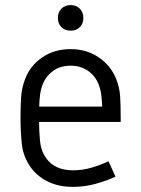

<svg xmlns="http://www.w3.org/2000/svg" viewBox="-20 -730 555 758"><path d="M258.8 -536.1Q321.8 -536.1 369.9 -503.4Q418 -470.7 439 -417.5Q452.1 -383.8 454.3 -349.6Q456.5 -315.4 456.5 -264.6V-248.5H134.3Q134.3 -212.9 137.9 -173.8Q141.6 -134.8 162.1 -106Q195.8 -57.6 268.6 -57.6Q306.2 -57.6 342.3 -68.4Q378.4 -79.1 408.2 -93.3L436 -32.7Q400.9 -16.1 357.4 -4.2Q314 7.8 268.6 7.8Q210 7.8 167 -14.2Q124 -36.1 99.6 -71.8Q70.8 -113.8 65.9 -163.1Q61 -212.4 61 -264.2Q61 -307.6 63.2 -345Q65.4 -382.3 79.1 -418Q99.1 -471.2 147.2 -503.7Q195.3 -536.1 258.8 -536.1ZM258.8 -470.7Q218.3 -470.7 189.9 -450.2Q161.6 -429.7 148.9 -397.9Q141.1 -378.4 138.2 -355.7Q135.3 -333 134.8 -309.1H383.3Q382.8 -330.6 380.1 -353.5Q377.4 -376.5 369.1 -397.5Q356 -430.7 326.9 -450.7Q297.9 -470.7 258.8 -470.7ZM258.8 -710Q281.2 -710 295.2 -695.6Q309.1 -681.2 309.1 -659.2Q309.1 -636.7 295.2 -622.8Q281.2 -608.9 258.8 -608.9Q236.3 -608.9 222.4 -622.8Q208.5 -636.7 208.5 -659.2Q208.5 -681.2 222.4 -695.6Q236.3 -710 258.8 -710Z"/></svg>

Font: Gidole
Style: Regular
Weight: 400
Version: Version 2.100; ttfautohint (v1.8.4.7-5d5b)